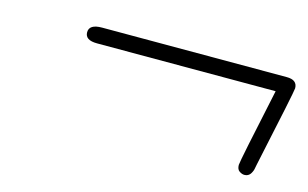

<svg xmlns="http://www.w3.org/2000/svg" viewBox="-46 -465 747 466"><g transform="rotate(15 327.0 -232.0)"><path d="M163.1 -359.9H627Q653.8 -359.9 653.8 -338.9Q653.8 -331.1 611.8 -136.2Q611.8 -135.3 610.8 -131.1Q609.9 -127 609.4 -124Q608.9 -121.1 606.9 -116.9Q605 -112.8 603 -110.4Q601.1 -107.9 597.7 -106Q594.2 -104 588.9 -104Q583 -104 576.4 -108.4Q569.8 -112.8 569.8 -124Q569.8 -132.8 609.9 -319.8H161.1Q130.9 -319.8 130.9 -339.8Q130.9 -359.9 163.1 -359.9Z"/></g></svg>

Font: CMU Bright
Style: Oblique
Weight: 500
Italic angle: -12°
Version: Version 0.7.0